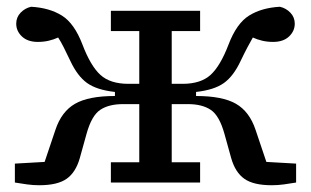

<svg xmlns="http://www.w3.org/2000/svg" viewBox="-20 -540 920 568"><path d="M856 0Q838 3 820 5.5Q802 8 784 8Q730 8 703 -11Q676 -30 664 -72L644 -144Q629 -198 603.5 -215Q578 -232 536 -232H488V-60H572V0H308V-60H392V-232H344Q302 -232 276.5 -215Q251 -198 236 -144L216 -72Q204 -30 177 -11Q150 8 96 8Q78 8 60 5.5Q42 3 24 0V-56L112 -61L144 -156Q162 -210 202 -233Q242 -256 320 -256V-268Q266 -274 237.5 -294.5Q209 -315 188 -360Q177 -383 168.5 -400Q160 -417 152 -429Q139 -423 124 -419.5Q109 -416 92 -416Q62 -416 45 -432Q28 -448 28 -470Q28 -489 41 -502.5Q54 -516 72 -520Q126 -517 163 -494Q200 -471 224 -408Q248 -345 277 -318.5Q306 -292 360 -292H392V-448H308V-508H572V-448H488V-292H520Q574 -292 603 -318.5Q632 -345 656 -408Q680 -471 717 -494Q754 -517 808 -520Q826 -516 839 -502.5Q852 -489 852 -470Q852 -448 835 -432Q818 -416 788 -416Q771 -416 756 -419.5Q741 -423 728 -429Q721 -417 712 -400Q703 -383 692 -360Q671 -315 642.5 -294.5Q614 -274 560 -268V-256Q638 -256 678 -233Q718 -210 736 -156L768 -61L856 -56Z"/></svg>

Font: Source Serif 4 Caption
Style: Regular
Weight: 400
Designer: Frank Grießhammer
Foundry: Adobe Systems Incorporated
Version: Version 4.004;hotconv 1.0.117;makeotfexe 2.5.65602